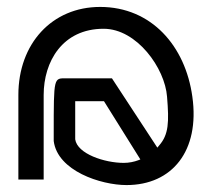

<svg xmlns="http://www.w3.org/2000/svg" viewBox="-20 -528 612 554"><path d="M33 -10H106V-254C106 -350 160 -445 279 -445C375 -445 456 -331 462 -249C468 -175 467 -140 439 -108L434 -102L303 -302H172C135 -302 135 -308 135 -142V-121C146 -35 271 6 345 6C477 6 557 -93 535 -249C515 -395 417 -508 269 -508C130 -508 33 -402 33 -254ZM197 -126V-127V-236H280L385 -68L380 -66C367 -61 352 -58 337 -58C282 -58 203 -84 197 -126Z"/></svg>

Font: Charger Sport
Style: LitNrw
Weight: 300
Designer: Jasper
Foundry: Cannot Into Space Fonts
Version: Version 1.1